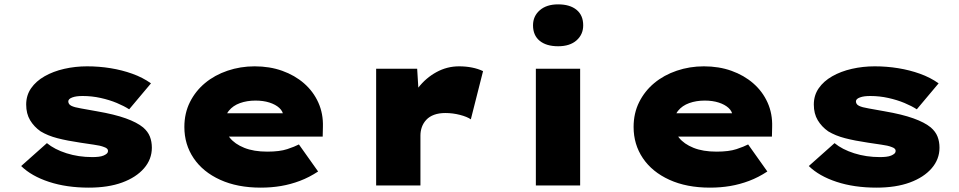

<svg xmlns="http://www.w3.org/2000/svg" viewBox="-20 -850 4394 880"><path d="M387 10Q285 10 204.5 -16.5Q124 -43 77 -89L195 -194Q230 -165 285 -147.5Q340 -130 403 -130Q418 -130 431.5 -131.5Q445 -133 454.5 -137Q464 -141 469.5 -146Q475 -151 475 -159Q475 -170 457 -176Q440 -183 409.5 -187Q379 -191 349 -196Q288 -205 243.5 -216.5Q199 -228 166 -248Q136 -269 118 -299Q100 -329 100 -371Q100 -413 122.5 -445.5Q145 -478 184.5 -500.5Q224 -523 274.5 -534.5Q325 -546 379 -546Q434 -546 486.5 -537.5Q539 -529 586.5 -512Q634 -495 672 -468L572 -349Q549 -364 515.5 -378Q482 -392 441.5 -401Q401 -410 359 -410Q344 -410 332.5 -408.5Q321 -407 311.5 -403.5Q302 -400 297.5 -395.5Q293 -391 293 -385Q293 -380 296 -374.5Q299 -369 307 -365Q321 -358 351.5 -353Q382 -348 424 -340Q505 -326 556.5 -307.5Q608 -289 636 -266Q658 -247 667 -224Q676 -201 676 -173Q676 -120 640 -78.5Q604 -37 540 -13.5Q476 10 387 10Z M1175 10Q1068 10 989 -26Q910 -62 867.5 -125Q825 -188 825 -268Q825 -331 850.5 -382Q876 -433 920 -469.5Q964 -506 1023 -526Q1082 -546 1147 -546Q1216 -546 1273.5 -525.5Q1331 -505 1373.5 -468Q1416 -431 1439 -380Q1462 -329 1460 -268L1459 -224H950L927 -331H1298L1279 -301V-319Q1277 -340 1260 -355.5Q1243 -371 1215 -380Q1187 -389 1151 -389Q1112 -389 1080 -377.5Q1048 -366 1029 -342.5Q1010 -319 1010 -284Q1010 -248 1033 -219Q1056 -190 1099.5 -172.5Q1143 -155 1205 -155Q1262 -155 1296.5 -166.5Q1331 -178 1350 -188L1438 -64Q1397 -37 1354.5 -21Q1312 -5 1268 2.5Q1224 10 1175 10Z M1704 0V-535H1892L1904 -340L1846 -347Q1862 -403 1897 -448Q1932 -493 1980.5 -519.5Q2029 -546 2084 -546Q2115 -546 2143 -540.5Q2171 -535 2194 -524L2138 -303Q2121 -315 2088 -323.5Q2055 -332 2021 -332Q1992 -332 1970 -324Q1948 -316 1934 -301Q1920 -286 1913.5 -267.5Q1907 -249 1907 -229V0Z M2436 0V-535H2639V0ZM2538 -638Q2484 -638 2453.5 -663Q2423 -688 2423 -734Q2423 -776 2454 -803Q2485 -830 2538 -830Q2592 -830 2622.5 -805Q2653 -780 2653 -734Q2653 -692 2622.5 -665Q2592 -638 2538 -638Z M3234 10Q3127 10 3048 -26Q2969 -62 2926.5 -125Q2884 -188 2884 -268Q2884 -331 2909.5 -382Q2935 -433 2979 -469.5Q3023 -506 3082 -526Q3141 -546 3206 -546Q3275 -546 3332.5 -525.5Q3390 -505 3432.5 -468Q3475 -431 3498 -380Q3521 -329 3519 -268L3518 -224H3009L2986 -331H3357L3338 -301V-319Q3336 -340 3319 -355.5Q3302 -371 3274 -380Q3246 -389 3210 -389Q3171 -389 3139 -377.5Q3107 -366 3088 -342.5Q3069 -319 3069 -284Q3069 -248 3092 -219Q3115 -190 3158.5 -172.5Q3202 -155 3264 -155Q3321 -155 3355.5 -166.5Q3390 -178 3409 -188L3497 -64Q3456 -37 3413.5 -21Q3371 -5 3327 2.5Q3283 10 3234 10Z M3997 10Q3895 10 3814.5 -16.5Q3734 -43 3687 -89L3805 -194Q3840 -165 3895 -147.5Q3950 -130 4013 -130Q4028 -130 4041.5 -131.5Q4055 -133 4064.5 -137Q4074 -141 4079.5 -146Q4085 -151 4085 -159Q4085 -170 4067 -176Q4050 -183 4019.5 -187Q3989 -191 3959 -196Q3898 -205 3853.5 -216.5Q3809 -228 3776 -248Q3746 -269 3728 -299Q3710 -329 3710 -371Q3710 -413 3732.5 -445.5Q3755 -478 3794.5 -500.5Q3834 -523 3884.5 -534.5Q3935 -546 3989 -546Q4044 -546 4096.5 -537.5Q4149 -529 4196.5 -512Q4244 -495 4282 -468L4182 -349Q4159 -364 4125.5 -378Q4092 -392 4051.5 -401Q4011 -410 3969 -410Q3954 -410 3942.5 -408.5Q3931 -407 3921.5 -403.5Q3912 -400 3907.5 -395.5Q3903 -391 3903 -385Q3903 -380 3906 -374.5Q3909 -369 3917 -365Q3931 -358 3961.5 -353Q3992 -348 4034 -340Q4115 -326 4166.5 -307.5Q4218 -289 4246 -266Q4268 -247 4277 -224Q4286 -201 4286 -173Q4286 -120 4250 -78.5Q4214 -37 4150 -13.5Q4086 10 3997 10Z"/></svg>

Font: Lexend Mega Black
Style: Regular
Weight: 900
Version: Version 1.007